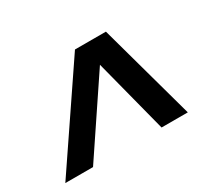

<svg xmlns="http://www.w3.org/2000/svg" viewBox="-87 -667 736 672"><g transform="rotate(-30 281.5 -331.0)"><path d="M503 -137H397L320 -435L120 -137H8L271 -525H396Z"/></g></svg>

Font: Gontserrat SemiBold
Style: Italic
Weight: 600
Italic angle: -11.3°
Designer: Julieta Ulanovsky
Foundry: Julieta Ulanovsky
Version: Version 6.001